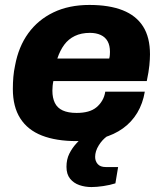

<svg xmlns="http://www.w3.org/2000/svg" viewBox="-20 -559 659 777"><path d="M290 12Q207 12 149.5 -10.5Q92 -33 62 -80Q32 -127 32 -199Q32 -224 34 -247.5Q36 -271 41 -294Q55 -370 94.5 -424.5Q134 -479 196.5 -509Q259 -539 342 -539Q422 -539 476.5 -517.5Q531 -496 559 -452Q587 -408 587 -339Q587 -320 584.5 -294.5Q582 -269 574 -231H196Q194 -222 193 -211.5Q192 -201 192 -192Q192 -163 202 -142.5Q212 -122 234 -112Q256 -102 290 -102Q316 -102 336 -107.5Q356 -113 370 -124.5Q384 -136 393.5 -152Q403 -168 406 -188H566Q558 -140 535.5 -102.5Q513 -65 477.5 -39.5Q442 -14 395 -1Q348 12 290 12ZM212 -322H422Q424 -329 424.5 -336.5Q425 -344 425 -349Q425 -375 415.5 -392Q406 -409 387.5 -417.5Q369 -426 344 -426Q309 -426 283 -413.5Q257 -401 240 -378Q223 -355 212 -322ZM350 198Q324 198 301 190Q278 182 263.5 164Q249 146 249 116Q249 86 260.5 63Q272 40 289 21.5Q306 3 322 -12H415L414 -8Q394 6 379.5 29.5Q365 53 365 76Q365 93 375.5 105Q386 117 408 117H458L447 183Q425 190 398 194Q371 198 350 198Z"/></svg>

Font: Archivo SemiBold ExtraBold
Style: Italic
Weight: 800
Italic angle: -10°
Version: Version 2.001